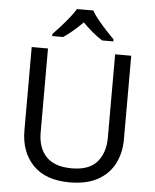

<svg xmlns="http://www.w3.org/2000/svg" viewBox="-62 -996 855 1057"><g transform="rotate(5 365.5 -467.0)"><path d="M640 -252Q640 -178 610 -118.5Q580 -59 518.5 -24.5Q457 10 362 10Q229 10 159.5 -62.5Q90 -135 90 -254V-714H180V-251Q180 -164 226.5 -116Q273 -68 367 -68Q464 -68 507.5 -119.5Q551 -171 551 -252V-714H640ZM410 -944Q422 -922 444.5 -894.5Q467 -867 491.5 -840.5Q516 -814 535 -795V-784H473Q447 -800 419 -823.5Q391 -847 364 -874Q337 -847 310 -824Q283 -801 257 -784H197V-795Q216 -815 239.5 -841Q263 -867 285 -894.5Q307 -922 320 -944Z"/></g></svg>

Font: Noto Sans Cherokee
Style: Regular
Weight: 400
Designer: Monotype Design Team
Foundry: Monotype Imaging Inc.
Version: Version 2.001